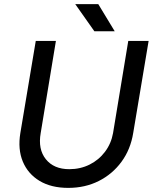

<svg xmlns="http://www.w3.org/2000/svg" viewBox="-20 -899 746 934"><path d="M312 15Q229 15 172.5 -19Q116 -53 91 -113Q66 -173 79 -252L154 -700H252L178 -252Q164 -173 203 -124.5Q242 -76 317 -76Q371 -76 416 -98.5Q461 -121 491 -161Q521 -201 530 -252L604 -700H703L628 -252Q615 -172 571 -112Q527 -52 460.5 -18.5Q394 15 312 15ZM439 -747 346 -879H458L538 -747Z"/></svg>

Font: Figtree Medium
Style: Italic
Weight: 500
Italic angle: -9.5°
Foundry: Erik Kennedy
Version: Version 2.001; ttfautohint (v1.8.4.7-5d5b);gftools[0.9.27]